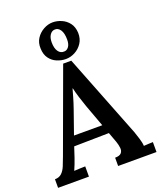

<svg xmlns="http://www.w3.org/2000/svg" viewBox="-174 -1091 1003 1199"><g transform="rotate(-20 327.5 -491.5)"><path d="M1 0V-57Q29 -57 46 -73Q63 -89 74 -115.5Q85 -142 97 -175L296 -718H350L567 -165Q573 -148 583 -116.5Q593 -85 594 -63Q611 -64 627 -65Q643 -66 655 -66V0H400V-55Q430 -55 441.5 -68Q453 -81 451 -101.5Q449 -122 441 -145L416 -213L184 -209L162 -142Q156 -125 148 -103.5Q140 -82 132 -65Q149 -66 170.5 -67Q192 -68 206 -68V0ZM206 -273H394L340 -420Q328 -454 317 -489Q306 -524 300 -552H298Q292 -531 283 -499Q274 -467 260 -427ZM323 -739Q293 -739 264 -751Q235 -763 216 -789Q197 -815 196 -855Q194 -893 212.5 -921.5Q231 -950 261 -966.5Q291 -983 322 -983Q351 -983 380 -970.5Q409 -958 428.5 -932.5Q448 -907 450 -867Q451 -827 432 -798.5Q413 -770 383.5 -754.5Q354 -739 323 -739ZM329 -787Q346 -787 358.5 -803.5Q371 -820 371 -851Q371 -894 356 -916Q341 -938 318 -936Q299 -935 286.5 -916.5Q274 -898 274 -867Q274 -828 289 -806.5Q304 -785 329 -787Z"/></g></svg>

Font: Lora SemiBold
Style: Regular
Weight: 600
Designer: Olga Karpushina, Alexei Vanyashin (Cyrillic)
Foundry: Cyreal
Version: Version 3.011; ttfautohint (v1.8.4.7-5d5b)